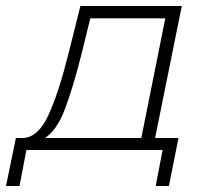

<svg xmlns="http://www.w3.org/2000/svg" viewBox="-82 -500 688 640"><path d="M435 -40H513L481 120H437L460 0H6L-17 120H-62L-29 -40H-4Q46 -43 80 -117.5Q114 -192 147 -324L186 -480H524ZM68 -40H389L469 -439H219L189 -317Q161 -206 134 -135.5Q107 -65 68 -40Z"/></svg>

Font: Montserrat Ace
Style: Light Italic
Weight: 300
Italic angle: -11.3°
Designer: Julieta Ulanovsky
Foundry: Julieta Ulanovsky
Version: Version 1